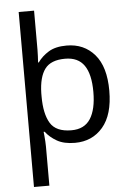

<svg xmlns="http://www.w3.org/2000/svg" viewBox="-64 -807 743 1093"><g transform="rotate(-5 307.5 -260.0)"><path d="M560 -269Q560 -132 499.5 -61Q439 10 340 10Q277 10 237 -13Q197 -36 173 -68H167Q168 -61 169.5 -45Q171 -29 172 -12Q173 5 173 16V240H85V-760H173V-536Q173 -522 172 -499.5Q171 -477 170 -464H174Q198 -498 237 -522Q276 -546 340 -546Q439 -546 499.5 -476Q560 -406 560 -269ZM469 -270Q469 -371 434 -421.5Q399 -472 325 -472Q243 -472 209 -426Q175 -380 173 -288V-269Q173 -170 205.5 -116.5Q238 -63 326 -63Q400 -63 434.5 -116.5Q469 -170 469 -270Z"/></g></svg>

Font: Noto Sans Saurashtra
Style: Regular
Weight: 400
Designer: Monotype Design Team
Foundry: Monotype Imaging Inc.
Version: Version 2.001; ttfautohint (v1.8.4.7-5d5b)